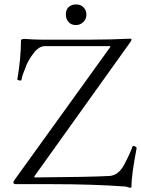

<svg xmlns="http://www.w3.org/2000/svg" viewBox="-20 -845 647 881"><path d="M552.7 10.7Q404.3 0 217.8 0H53.2Q41.5 0 41.5 -7.8Q41.5 -12.2 45.4 -17.6L486.8 -630.4L484.9 -633.3H186.5Q159.2 -633.3 135.7 -603Q111.8 -571.8 101.1 -545.9L96.7 -534.2Q89.8 -517.1 85.2 -504.4Q80.6 -491.7 78.1 -477.5Q78.1 -475.6 73.2 -475.6Q68.8 -475.6 64 -477.1Q59.1 -478.5 59.6 -480.5Q76.2 -579.6 76.2 -657.2Q76.2 -662.6 80.1 -664.6Q84 -666.5 93.8 -666.5Q137.2 -663.1 169.4 -663.1H399.9Q483.4 -663.1 577.6 -667.5Q583.5 -667.5 583.5 -663.6Q583.5 -658.7 578.1 -651.9L137.2 -35.2L138.7 -30.8Q398.4 -32.7 481.9 -37.6Q523.9 -39.6 550.8 -91.3Q577.6 -142.1 587.4 -171.4Q588.9 -175.3 593.3 -175.3Q597.7 -175.3 602.5 -171.9Q607.4 -168.5 606.9 -165Q583 -41 583 14.2Q582.5 14.6 580.8 15.4Q579.1 16.1 576.2 16.6Q558.1 10.7 552.7 10.7ZM282.2 -778.3Q282.2 -801.8 295.7 -813.2Q309.1 -824.7 328.6 -824.7Q351.1 -824.7 363.8 -810.8Q376.5 -796.9 376.5 -778.3Q376.5 -756.8 361.8 -743.4Q347.2 -730 328.6 -730Q306.2 -730 294.2 -744.4Q282.2 -758.8 282.2 -778.3Z"/></svg>

Font: JuniusX Light
Style: Regular
Weight: 300
Designer: Peter S. Baker
Foundry: Briery Creek Software
Version: Version 1.008